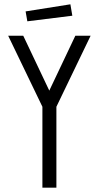

<svg xmlns="http://www.w3.org/2000/svg" viewBox="-20 -872 459 892"><path d="M177 -376 18 -706H88L209 -451L330 -706H401L242 -376V0H177ZM99 -819 307 -852 316 -799 107 -773Z"/></svg>

Font: Lineal Light
Style: Regular
Weight: 300
Designer: Created by Frank Adebiaye with contributions from Anton Moglia & Ariel Martín Pérez
Created by Frank ADEBIAYE with FontF
Foundry: Velvetyne Type Foundry
Version: Version 2.000